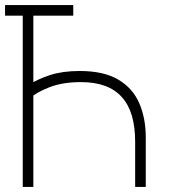

<svg xmlns="http://www.w3.org/2000/svg" viewBox="-20 -740 667 760"><path d="M270 -678H0V-720H270ZM70 -720H112V-370L91 -402Q128.5 -427 178.5 -443Q228.5 -459 295 -459Q390.5 -459 448 -425Q505.5 -391 531.2 -331.5Q557 -272 557 -196V0H515V-178Q515 -237.5 502 -281.8Q489 -326 462.2 -355.8Q435.5 -385.5 395.2 -400.2Q355 -415 300 -415Q228 -415 175.2 -394.5Q122.5 -374 96 -349L112 -407V0H70Z"/></svg>

Font: Manrope Variable Light
Style: Regular
Weight: 200
Designer: Mikhail Sharanda
Foundry: Mikhail Sharanda
Version: Version 4.505